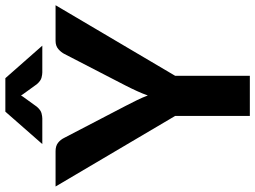

<svg xmlns="http://www.w3.org/2000/svg" viewBox="-148 -815 953 717"><g transform="rotate(-90 328.5 -456.5)"><path d="M404 -279V0H254V-279L-9.5 -725.5H122.5Q142 -725.5 153.8 -716.2Q165.5 -707 172.5 -692.5L291.5 -464Q303.5 -441 313.2 -421Q323 -401 330.5 -381Q337.5 -401 346.8 -421.2Q356 -441.5 367.5 -464L485.5 -692.5Q491.5 -704.5 503.5 -715Q515.5 -725.5 534.5 -725.5H667.5ZM516.5 -775H416.5Q408.5 -775 396.8 -778Q385 -781 372.5 -795.5L338.5 -842.5Q336 -845.5 334.2 -848.5Q332.5 -851.5 330.5 -854.5Q328.5 -851.5 326.8 -848.5Q325 -845.5 322.5 -842.5L288.5 -795.5Q276 -781 264.2 -778Q252.5 -775 244.5 -775H149L270 -913H395Z"/></g></svg>

Font: Lato 2
Style: Regular
Weight: 800
Designer: Lukasz Dziedzic with Adam Twardoch and Botio Nikoltchev
Foundry: tyPoland Lukasz Dziedzic
Version: Version 2.015; 2015-08-06; http://www.latofonts.com/